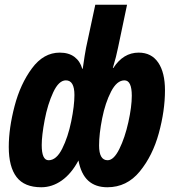

<svg xmlns="http://www.w3.org/2000/svg" viewBox="-20 -780 729 810"><path d="M17 -160Q17 -239 41.5 -332.5Q66 -426 115 -492Q164 -558 232 -558Q270 -558 294 -540Q318 -522 327 -490H329Q338 -553 343 -578L382 -760H516L478 -579Q471 -543 456 -493H458Q500 -558 565 -558Q619 -558 647.5 -516Q676 -474 676 -399Q676 -313 650 -218Q624 -123 569.5 -56.5Q515 10 433 10Q383 10 352.5 -17.5Q322 -45 311 -103Q281 -47 240.5 -18.5Q200 10 154 10Q83 10 50 -33Q17 -76 17 -160ZM294 -379Q294 -441 258 -441Q228 -441 204.5 -390.5Q181 -340 168.5 -274Q156 -208 156 -168Q156 -104 185 -104Q218 -104 242.5 -153Q267 -202 280.5 -268Q294 -334 294 -379ZM536 -376Q536 -441 505 -441Q473 -441 448.5 -393.5Q424 -346 411 -280.5Q398 -215 398 -166Q398 -104 434 -104Q460 -104 483.5 -151.5Q507 -199 521.5 -264.5Q536 -330 536 -376Z"/></svg>

Font: Noto Sans Display Ex Bold Cond
Style: Italic
Weight: 800
Width: 3
Italic angle: -12°
Designer: Monotype Design team
Foundry: Monotype Imaging Inc.
Version: Version 1.000